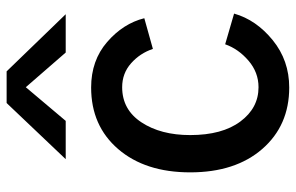

<svg xmlns="http://www.w3.org/2000/svg" viewBox="-174 -684 876 568"><g transform="rotate(-90 264.0 -400.0)"><path d="M38.1 -275.4Q38.1 -408.2 106.9 -488.3Q175.8 -568.4 289.1 -568.4Q369.1 -568.4 423.8 -521Q478.5 -473.6 494.1 -411.1L403.3 -385.7Q390.6 -423.8 360.8 -450.2Q331.1 -476.6 290 -476.6Q223.6 -476.6 186 -419.4Q148.4 -362.3 148.4 -275.4Q148.4 -180.7 188.5 -127Q228.5 -73.2 290 -73.2Q334 -73.2 368.7 -103Q403.3 -132.8 417 -171.9L507.8 -145.5Q489.3 -80.1 429.2 -31.2Q369.1 17.6 289.1 17.6Q176.8 17.6 107.4 -62Q38.1 -141.6 38.1 -275.4ZM77.1 -643.6 243.2 -818.4H336.9L505.9 -643.6H392.6L290 -761.7L190.4 -643.6Z"/></g></svg>

Font: Gothic A1 SemiBold
Style: Regular
Weight: 600
Version: Version 2.50